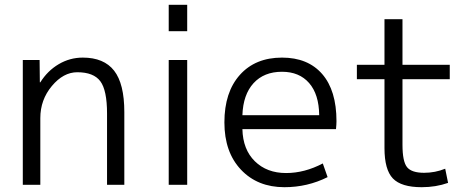

<svg xmlns="http://www.w3.org/2000/svg" viewBox="-20 -770 1969 800"><path d="M75 -520H145L146 -427H148Q178 -475 224.5 -502.5Q271 -530 325 -530Q413 -530 455.5 -475.5Q498 -421 498 -303V0H426V-297Q426 -394 398 -431.5Q370 -469 302 -469Q244 -469 196 -411.5Q148 -354 148 -278V0H75Z M683 -640V-750H760V-640ZM683 0V-520H760V0Z M990 -232Q992 -147 1042 -98Q1092 -49 1172 -49Q1249 -49 1325 -89L1345 -32Q1261 10 1165 10Q1053 10 984 -63Q915 -136 915 -260Q915 -386 979.5 -458Q1044 -530 1155 -530Q1263 -530 1322.5 -461.5Q1382 -393 1382 -265Q1382 -252 1380 -232ZM990 -290H1310Q1309 -377 1268 -424Q1227 -471 1155 -471Q1080 -471 1036.5 -423.5Q993 -376 990 -290Z M1657 -690V-500H1854V-440H1657V-167Q1657 -97 1676 -73.5Q1695 -50 1747 -50Q1793 -50 1835 -67L1847 -8Q1796 10 1737 10Q1652 10 1617 -26.5Q1582 -63 1582 -153V-440H1467V-500H1582V-690Z"/></svg>

Font: Mplus 1p
Style: Regular
Weight: 400
Version: Version 1.061